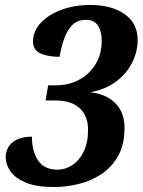

<svg xmlns="http://www.w3.org/2000/svg" viewBox="-20 -744 575 774"><path d="M199 10Q126 10 83.5 -8Q41 -26 22 -53.5Q3 -81 3 -109Q3 -148 31 -170.5Q59 -193 109 -193Q108 -136 133 -98Q158 -60 212 -60Q243 -60 271 -78Q299 -96 317 -132Q335 -168 335 -221Q335 -277 301 -308Q267 -339 204 -339H164L174 -400H204Q257 -400 299 -422.5Q341 -445 365.5 -485.5Q390 -526 390 -580Q390 -617 375 -640.5Q360 -664 326 -664Q293 -664 272 -643.5Q251 -623 239 -589Q227 -555 220 -515Q174 -515 143.5 -528.5Q113 -542 113 -577Q113 -618 144 -651.5Q175 -685 227.5 -704.5Q280 -724 344 -724Q430 -724 482.5 -687Q535 -650 535 -583Q535 -537 513.5 -493Q492 -449 449.5 -416.5Q407 -384 344 -372Q408 -365 445 -328Q482 -291 482 -228Q482 -161 456 -115Q430 -69 388 -41.5Q346 -14 296 -2Q246 10 199 10Z"/></svg>

Font: Noto Serif Tamil SemiCondensed
Style: Bold Italic
Weight: 700
Width: 4
Italic angle: -12°
Designer: Indian Type Foundry, Tom Grace, and the Monotype Design Team
Foundry: Monotype Imaging Inc.
Version: Version 2.003; ttfautohint (v1.8.4.7-5d5b)